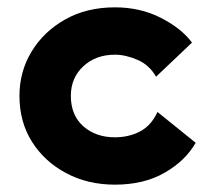

<svg xmlns="http://www.w3.org/2000/svg" viewBox="-20 -497 581 523"><path d="M293 6Q219 6 160 -25.5Q101 -57 67 -111Q33 -165 33 -236Q33 -302 66 -356.5Q99 -411 157.5 -444Q216 -477 293 -477Q362 -477 418 -448.5Q474 -420 503 -381L405 -288Q387 -320 354.5 -334Q322 -348 293 -348Q241 -348 207 -316.5Q173 -285 173 -236Q173 -183 207 -153Q241 -123 293 -123Q331 -123 361.5 -139Q392 -155 409 -192L513 -108Q485 -59 428.5 -26.5Q372 6 293 6Z"/></svg>

Font: Lil Grotesk Black
Style: Regular
Weight: 900
Designer: Bastien Sozeau
Foundry: NBR — Bastien Sozeau
Version: Version 3.003; ttfautohint (v1.8.4.7-5d5b);gftools[0.9.33]